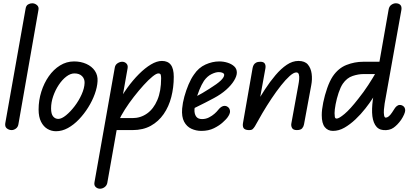

<svg xmlns="http://www.w3.org/2000/svg" viewBox="-20 -792 2540 1169"><path d="M51 0Q35 0 22 -10Q9 -20 12 -41L136 -740Q139 -758 151 -765Q163 -772 176 -772Q192 -772 205 -761Q218 -750 214 -731L92 -35Q89 -18 76.5 -9Q64 0 51 0Z M321 7Q293 7 269 -7Q245 -21 230 -50.5Q215 -80 215 -125Q215 -181 231.5 -233.5Q248 -286 277 -327.5Q306 -369 345.5 -393.5Q385 -418 431 -418Q472 -418 505.5 -403Q539 -388 557.5 -361Q576 -334 574 -298Q572 -261 557 -219.5Q542 -178 517 -138Q492 -98 460.5 -65Q429 -32 393.5 -12.5Q358 7 321 7ZM335 -68Q355 -68 382 -90Q409 -112 434.5 -145.5Q460 -179 477 -217Q494 -255 495 -287Q496 -312 479.5 -328.5Q463 -345 433 -345Q409 -345 384 -326Q359 -307 338 -275.5Q317 -244 304 -206.5Q291 -169 291 -132Q291 -98 303.5 -83Q316 -68 335 -68Z M589 357Q574 357 563 347Q552 337 555 319L679 -381Q682 -398 696 -407Q710 -416 724 -416Q739 -416 749.5 -405.5Q760 -395 757 -377L633 323Q629 339 616 348Q603 357 589 357ZM1038 -324Q1038 -260 1023 -201.5Q1008 -143 976.5 -97.5Q945 -52 898 -26Q851 0 787 0H666L671 -73H787Q836 -73 875.5 -101Q915 -129 938 -183Q961 -237 961 -315Q961 -326 959 -335.5Q957 -345 944 -345Q932 -345 908 -325.5Q884 -306 854.5 -273.5Q825 -241 795 -202.5Q765 -164 740.5 -125.5Q716 -87 702 -55H652Q668 -106 694.5 -158Q721 -210 755 -257Q789 -304 826 -341Q863 -378 899 -399.5Q935 -421 966 -421Q1002 -421 1020 -397.5Q1038 -374 1038 -324Z M1206 5Q1174 5 1145.5 -8Q1117 -21 1101 -51Q1085 -81 1089 -131Q1092 -166 1102.5 -204Q1113 -242 1128 -277.5Q1143 -313 1161 -338Q1189 -380 1231 -399Q1273 -418 1315 -418Q1342 -418 1366.5 -410Q1391 -402 1406.5 -387.5Q1422 -373 1422 -350Q1422 -329 1405 -301Q1388 -273 1357 -245.5Q1326 -218 1283 -195Q1261 -183 1231.5 -168Q1202 -153 1174.5 -139.5Q1147 -126 1129 -117L1142 -188Q1154 -194 1172.5 -203.5Q1191 -213 1212.5 -225.5Q1234 -238 1254 -251Q1304 -282 1324.5 -302Q1345 -322 1345 -336Q1345 -344 1335.5 -348.5Q1326 -353 1312 -353Q1293 -353 1267.5 -340.5Q1242 -328 1222 -300Q1207 -277 1194 -245Q1181 -213 1173 -181Q1165 -149 1164 -124Q1163 -99 1174 -83Q1185 -67 1210 -67Q1233 -67 1252.5 -77Q1272 -87 1286 -99.5Q1300 -112 1306 -120Q1324 -143 1340 -146.5Q1356 -150 1368 -140Q1379 -132 1380.5 -115.5Q1382 -99 1363 -74Q1357 -66 1336.5 -47Q1316 -28 1283 -11.5Q1250 5 1206 5Z M1787 0Q1765 0 1758 -13Q1751 -26 1754 -41L1797 -277Q1800 -292 1801.5 -309.5Q1803 -327 1799.5 -339Q1796 -351 1784 -351Q1768 -351 1743.5 -329Q1719 -307 1690.5 -271Q1662 -235 1633 -191.5Q1604 -148 1578 -104Q1552 -60 1532 -23V-151Q1562 -200 1593 -247.5Q1624 -295 1657.5 -334.5Q1691 -374 1726 -397.5Q1761 -421 1797 -421Q1836 -421 1854.5 -399Q1873 -377 1877.5 -343Q1882 -309 1875 -273L1831 -35Q1829 -22 1820 -11Q1811 0 1787 0ZM1491 0Q1468 -2 1462 -14Q1456 -26 1460 -46L1518 -378Q1520 -388 1524.5 -396.5Q1529 -405 1539 -410.5Q1549 -416 1565 -416Q1585 -416 1592 -405Q1599 -394 1596 -376L1532 -23Q1525 -12 1518 -5.5Q1511 1 1491 0Z M2314 0Q2281 -3 2264 -31.5Q2247 -60 2245.5 -106.5Q2244 -153 2254 -210L2346 -733Q2349 -753 2362.5 -762.5Q2376 -772 2390 -772Q2407 -772 2417 -762.5Q2427 -753 2424 -732L2322 -162Q2319 -144 2317.5 -124Q2316 -104 2318.5 -90Q2321 -76 2328 -76Q2338 -76 2347.5 -84Q2357 -92 2367 -107L2378 -124Q2386 -138 2395 -145.5Q2404 -153 2414 -153Q2427 -153 2437 -144.5Q2447 -136 2447 -119Q2447 -111 2440.5 -95.5Q2434 -80 2422 -62Q2400 -31 2375.5 -14Q2351 3 2314 0ZM2007 5Q1976 5 1957.5 -18Q1939 -41 1939 -91Q1939 -124 1948 -168Q1957 -212 1972 -255Q1987 -298 2006 -327Q2040 -377 2089.5 -396.5Q2139 -416 2191 -416H2321L2304 -341H2191Q2162 -341 2127 -329.5Q2092 -318 2067 -282Q2053 -261 2041.5 -226.5Q2030 -192 2023.5 -157.5Q2017 -123 2017 -103Q2017 -92 2018.5 -81Q2020 -70 2030 -70Q2044 -70 2078 -98.5Q2112 -127 2161 -190Q2194 -231 2222 -274Q2250 -317 2274 -359H2335Q2320 -320 2299 -279Q2278 -238 2253.5 -200Q2229 -162 2205 -132Q2177 -96 2144 -65Q2111 -34 2077 -14.5Q2043 5 2007 5Z"/></svg>

Font: Edu QLD Beginner Medium
Style: Regular
Weight: 500
Designer: Tina and Corey Anderson
Foundry: Google for Education
Version: Version 1.003